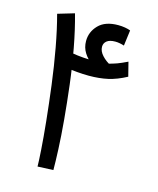

<svg xmlns="http://www.w3.org/2000/svg" viewBox="-105 -752 681 829"><g transform="rotate(15 236.0 -337.5)"><path d="M212 0 142 3Q142 -17 138.5 -70Q135 -123 127.5 -196.5Q120 -270 109.5 -352.5Q99 -435 84.5 -514Q70 -593 53 -656L127 -678Q146 -610 160.5 -532Q175 -454 184.5 -375Q194 -296 200.5 -223.5Q207 -151 209.5 -93Q212 -35 212 0ZM254 -433Q228 -433 201 -435.5Q174 -438 149 -442L145 -512Q162 -508 186 -505Q210 -502 239.5 -501Q269 -500 304 -501L301 -461Q278 -468 255.5 -484Q233 -500 218.5 -523Q204 -546 204 -575Q204 -616 233.5 -646.5Q263 -677 321 -677Q337 -677 351.5 -674.5Q366 -672 376 -668L367 -598Q358 -601 347.5 -603Q337 -605 327 -605Q302 -605 289.5 -595Q277 -585 277 -569Q277 -549 294 -530.5Q311 -512 334 -500.5Q357 -489 378 -489L329 -470L314 -503Q342 -510 359.5 -516.5Q377 -523 404 -536L420 -473Q377 -450 339 -441.5Q301 -433 254 -433Z"/></g></svg>

Font: Noto Sans Arabic Condensed
Style: Regular
Weight: 400
Width: 3
Designer: Monotype Design Team, Nadine Chahine, Nizar Qandah and Khaled Hosny
Foundry: Monotype Imaging Inc.
Version: Version 2.012